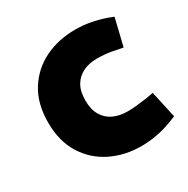

<svg xmlns="http://www.w3.org/2000/svg" viewBox="-128 -640 748 763"><g transform="rotate(-30 246.5 -258.5)"><path d="M311 8Q234 8 171.5 -23Q109 -54 72 -113.5Q35 -173 35 -258Q35 -345 72.5 -404.5Q110 -464 172.5 -494.5Q235 -525 313 -525Q348 -525 382 -518.5Q416 -512 448 -501L474 -491L444 -367L412 -373Q391 -378 371 -380Q351 -382 330 -382Q293 -382 265.5 -368.5Q238 -355 222.5 -328.5Q207 -302 207 -260Q207 -219 223 -192Q239 -165 267 -152Q295 -139 331 -139Q349 -139 370.5 -141Q392 -143 420 -147L454 -153L481 -30L453 -19Q417 -5 380.5 1.5Q344 8 311 8Z"/></g></svg>

Font: REM
Style: Bold
Weight: 700
Designer: Octavio Pardo
Foundry: Ashler Design
Version: Version 1.005;gftools[0.9.28]